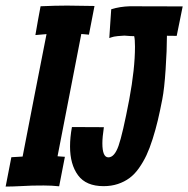

<svg xmlns="http://www.w3.org/2000/svg" viewBox="-52 -669 676 690"><path d="M320.3 0Q257.3 0 228.5 -39.1Q199.7 -78.1 199.7 -142.6Q199.7 -175.3 206.5 -212.4Q225.6 -212.4 263.9 -212.2Q302.2 -211.9 321.3 -211.9Q315.9 -175.8 315.9 -154.3Q315.9 -103.5 337.4 -103.5Q359.4 -103.5 374 -145Q388.7 -186.5 412.6 -312Q433.1 -421.9 433.1 -501.5Q433.1 -527.8 430.2 -539.1Q417 -539.1 408.7 -540Q400.4 -541 395 -541Q381.3 -540.5 371.3 -539.3Q361.3 -538.1 357.7 -537.4Q354 -536.6 347.9 -534.7Q341.8 -532.7 340.8 -532.2Q341.8 -549.8 344.2 -584.2Q346.7 -618.7 347.7 -635.7Q378.9 -645.5 415 -646.5Q441.4 -646.5 508.3 -646.2Q575.2 -646 604.5 -646Q601.1 -628.4 593.8 -593Q586.4 -557.6 583 -540Q575.2 -540 568.1 -540.3Q561 -540.5 547.9 -540.5Q547.9 -490.2 543.2 -419.9Q538.6 -349.6 531.2 -312Q522.9 -269 515.1 -236.3Q507.3 -203.6 496.6 -169.7Q485.8 -135.7 474.4 -111.3Q462.9 -86.9 447.3 -64.7Q431.6 -42.5 413.3 -29.1Q395 -15.6 371.6 -7.8Q348.1 0 320.3 0ZM93.8 -646.5Q147 -648.9 189 -648.9Q221.7 -648.9 287.6 -647.5Q284.2 -630.4 277.6 -595.9Q271 -561.5 267.6 -544.4Q263.2 -544.9 253.9 -545.7Q244.6 -546.4 240.2 -546.9Q226.1 -473.6 197.5 -327.1Q168.9 -180.7 154.8 -107.4Q159.2 -107.4 168 -106.4Q176.8 -105.5 181.2 -105.5Q177.7 -87.9 170.9 -52.5Q164.1 -17.1 160.6 0.5Q133.8 -2.4 105 -2.4Q99.1 -2.4 85.4 -2.2Q71.8 -2 63.5 -2Q56.2 -2 23.9 -0.2Q-8.3 1.5 -31.7 1.5L-11.2 -104Q20.5 -106.4 29.3 -106.4Q43.5 -179.7 72 -326.4Q100.6 -473.1 115.2 -546.4Q108.4 -545.9 95.2 -544.7Q82 -543.5 75.2 -543Q78.1 -560.1 84.2 -594.7Q90.3 -629.4 93.8 -646.5Z"/></svg>

Font: Fantasque Sans Mono
Style: Bold Italic
Weight: 700
Italic angle: -11°
Monospace: yes
Designer: Jany Belluz
Version: Version 1.7.1